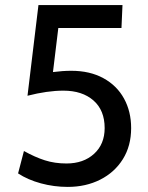

<svg xmlns="http://www.w3.org/2000/svg" viewBox="-20 -720 581 754"><path d="M495 -217Q495 -147 462.5 -95Q430 -43 373.5 -14.5Q317 14 246 14Q192 14 140.5 0Q89 -14 51 -39L74 -127Q117 -103 156 -90.5Q195 -78 241 -78Q308 -78 349.5 -116Q391 -154 391 -217Q391 -287 347 -325.5Q303 -364 229 -364Q166 -364 88 -344L131 -700H461L457 -610H209L188 -437Q226 -442 260 -442Q333 -442 386 -413Q439 -384 467 -333Q495 -282 495 -217Z"/></svg>

Font: Cabin
Style: Regular
Weight: 400
Designer: Pablo Impallari
Foundry: Pablo Impallari. http://www.impallari.com Igino Marini. http://www.ikern.com
Version: Version 2.001